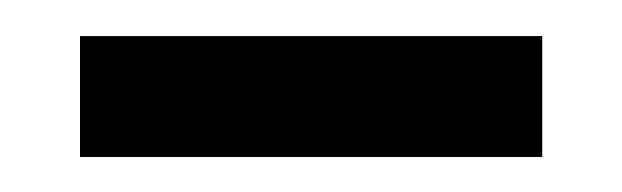

<svg xmlns="http://www.w3.org/2000/svg" viewBox="-20 -327 350 108"><path d="M25 -238.7V-306.7H285V-238.7Z"/></svg>

Font: Noto Serif Hentaigana ExtraLight
Style: Regular
Weight: 200
Designer: Kazuhiro Yamada
Foundry: nipponia
Version: Version 1.000